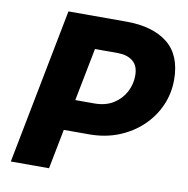

<svg xmlns="http://www.w3.org/2000/svg" viewBox="-80 -798 857 876"><g transform="rotate(10 348.0 -360.0)"><path d="M27 0 167 -720H435Q558 -720 627 -665Q696 -610 696 -496Q696 -433 671.5 -377Q647 -321 601.5 -277.5Q556 -234 494 -209Q432 -184 356 -184H240L204 0ZM422 -572H316L268 -327H356Q408 -327 444 -349.5Q480 -372 499 -408Q518 -444 518 -484Q518 -530 491.5 -551Q465 -572 422 -572Z"/></g></svg>

Font: Kufam
Style: Bold Italic
Weight: 700
Italic angle: -11°
Designer: Artur Schmal
Foundry: Original Type
Version: Version 1.301; ttfautohint (v1.8.3)